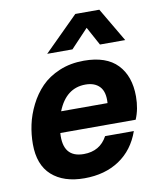

<svg xmlns="http://www.w3.org/2000/svg" viewBox="-87 -839 766 921"><g transform="rotate(-10 296.5 -378.0)"><path d="M344 -542Q453 -542 507 -485.5Q561 -429 561 -330Q561 -269 540 -220H173Q164 -101 267 -101Q346 -101 382 -168H522Q491 -80 420.5 -33Q350 14 250 14Q149 14 91.5 -37.5Q34 -89 34 -190Q34 -237 44 -284Q54 -331 77.5 -378Q101 -425 136 -461Q171 -497 224.5 -519.5Q278 -542 344 -542ZM177 -605 343 -770H460L557 -605H434L385 -695L300 -605ZM195 -322H421Q425 -376 401 -402Q377 -428 332 -428Q237 -428 195 -322Z"/></g></svg>

Font: Nacelle Bold
Style: Italic
Weight: 700
Italic angle: -12°
Designer: Sora Sagano
Foundry: Sora Sagano
Version: Version 1.000;FEAKit 1.0